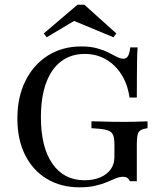

<svg xmlns="http://www.w3.org/2000/svg" viewBox="-20 -778 708 809"><path d="M315.3 11.3Q236.3 11.3 177 -24.6Q117.7 -60.5 85.5 -125.4Q53.2 -190.3 53.2 -278.2Q53.2 -368.5 87.1 -437.1Q121 -505.6 181.9 -544Q242.7 -582.3 321.8 -582.3Q360.5 -582.3 388.7 -574.6Q416.9 -566.9 437.1 -556.5Q457.3 -546 472.6 -538.3Q487.9 -530.6 500 -530.6Q512.9 -530.6 519.4 -541.9Q525.8 -553.2 529 -578.2H559.7Q558.1 -555.6 557.7 -528.6Q557.3 -501.6 556.9 -462.9Q556.5 -424.2 556.5 -366.9H525.8Q517.7 -423.4 491.5 -464.5Q465.3 -505.6 425.8 -528.2Q386.3 -550.8 337.1 -550.8Q279 -550.8 237.5 -519.4Q196 -487.9 174.2 -428.2Q152.4 -368.5 152.4 -283.9Q152.4 -158.1 200.8 -88.3Q249.2 -18.5 336.3 -18.5Q374.2 -18.5 402.4 -30.6Q430.6 -42.7 446.4 -64.5Q462.1 -86.3 462.1 -116.1V-168.5Q462.1 -193.5 457.3 -207.3Q452.4 -221 438.3 -227Q424.2 -233.1 396.8 -235.5L365.3 -237.9V-266.9Q381.5 -266.9 403.6 -266.1Q425.8 -265.3 451.2 -264.9Q476.6 -264.5 501.6 -264.5H509.7H511.3Q533.1 -264.5 557.7 -265.3Q582.3 -266.1 601.6 -266.9V-237.9L592.7 -236.3Q570.2 -232.3 563.3 -219.8Q556.5 -207.3 556.5 -168.5V-14.5H527.4Q522.6 -24.2 516.1 -28.6Q509.7 -33.1 498.4 -33.1Q483.9 -33.1 467.3 -26.2Q450.8 -19.4 429.8 -10.5Q408.9 -1.6 381 4.8Q353.2 11.3 315.3 11.3ZM176.6 -621 164.5 -637.1 306.5 -758.1H335.5L470.2 -637.1L458.1 -621L263.7 -701.6L321.8 -707.3Z"/></svg>

Font: Playfair 5pt SemiExpanded Light Medium
Style: Regular
Weight: 500
Version: Version 2.203